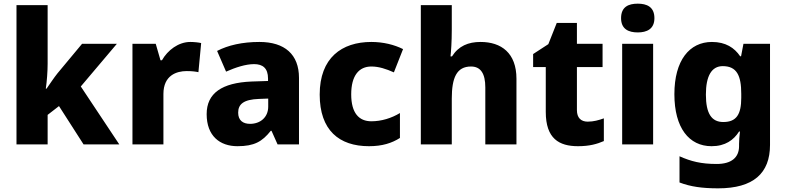

<svg xmlns="http://www.w3.org/2000/svg" viewBox="-20 -788 4293 1048"><path d="M240 -440V-760H70V0H240V-161L302 -209L436 0H631L421 -316L618 -549H428L294 -388C276 -366 249 -325 234 -304H230C236 -344 240 -400 240 -440Z M1019 -559C954 -559 895 -514 864 -459H856L830 -549H703V0H872V-275C872 -377 944 -400 999 -400C1031 -400 1049 -397 1063 -394L1078 -553C1066 -556 1040 -559 1019 -559Z M1396 -559C1302 -559 1225 -541 1165 -510L1214 -397C1266 -420 1321 -438 1367 -438C1414 -438 1443 -416 1443 -359V-346L1352 -343C1192 -336 1108 -280 1108 -165C1108 -46 1180 10 1276 10C1368 10 1411 -15 1458 -74H1462L1495 0H1612V-363C1612 -491 1534 -559 1396 -559ZM1393 -248 1444 -250V-206C1444 -147 1400 -112 1345 -112C1306 -112 1280 -131 1280 -173C1280 -219 1309 -245 1393 -248Z M1994 10C2067 10 2119 -7 2163 -35V-171C2117 -143 2062 -126 2007 -126C1940 -126 1897 -170 1897 -273C1897 -375 1939 -425 2007 -425C2048 -425 2087 -412 2130 -393L2180 -520C2132 -544 2072 -559 2007 -559C1845 -559 1725 -472 1725 -272C1725 -77 1831 10 1994 10Z M2446 -628V-760H2277V0H2446V-250C2446 -363 2472 -425 2551 -425C2604 -425 2629 -386 2629 -311V0H2799V-358C2799 -499 2716 -559 2603 -559C2536 -559 2483 -537 2447 -480H2439C2442 -507 2446 -558 2446 -628Z M3188 -124C3151 -124 3129 -145 3129 -187V-422H3269V-549H3129V-663H3019L2973 -547L2890 -493V-422H2959V-177C2959 -31 3032 10 3135 10C3198 10 3239 -2 3276 -18V-142C3248 -132 3220 -124 3188 -124Z M3461 -768C3411 -768 3370 -751 3370 -689C3370 -629 3411 -611 3461 -611C3510 -611 3552 -629 3552 -689C3552 -751 3510 -768 3461 -768ZM3545 -549H3376V0H3545Z M3866 -559C3743 -559 3661 -458 3661 -274C3661 -90 3741 10 3864 10C3939 10 3985 -24 4014 -70H4019C4016 -46 4014 -19 4014 -2V10C4014 72 3972 107 3892 107C3807 107 3752 93 3689 65V208C3749 231 3813 240 3900 240C4092 240 4183 158 4183 3V-549H4038L4025 -481H4020C3989 -527 3941 -559 3866 -559ZM3925 -427C4002 -427 4026 -375 4026 -276V-254C4026 -164 4000 -122 3928 -122C3864 -122 3833 -168 3833 -272C3833 -373 3864 -427 3925 -427Z"/></svg>

Font: Noto Sans Lao ExtraBold
Style: Regular
Weight: 800
Designer: Monotype Design Team
Foundry: Monotype Imaging Inc.
Version: Version 2.003